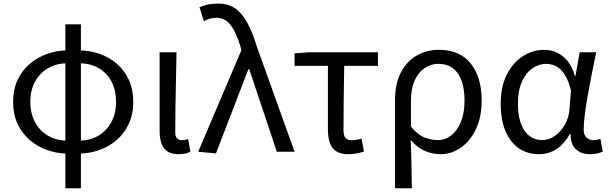

<svg xmlns="http://www.w3.org/2000/svg" viewBox="-20 -829 3329 1049"><path d="M348.4 10.2Q291.9 9.8 238.7 -8.8Q185.6 -27.3 143.3 -63.4Q100.9 -99.5 76.3 -151.9Q51.6 -204.2 51.6 -272.2Q51.6 -340.1 76.3 -392.6Q100.9 -445.1 143.3 -480.8Q185.6 -516.4 238.7 -535Q291.9 -553.6 348.4 -553.6L344.1 -483.2Q289.4 -482.8 244.6 -457.6Q199.7 -432.4 172.7 -385.3Q145.8 -338.2 145.8 -272.2Q145.8 -206.8 172.7 -159.2Q199.7 -111.6 244.6 -86.3Q289.4 -61 344.1 -60.6ZM411.3 10.2 415.6 -60.6Q470.2 -61 515.1 -86.3Q560 -111.6 586.9 -159.2Q613.9 -206.8 613.9 -272.2Q613.9 -338.2 588.2 -385.3Q562.4 -432.4 517.8 -457.6Q473.3 -482.8 415.6 -483.2L411.3 -553.6Q470 -553.6 523.3 -535Q576.5 -516.4 618.2 -480.8Q660 -445.1 684 -392.6Q708.1 -340.1 708.1 -272.2Q708.1 -204.2 683.4 -151.9Q658.7 -99.5 616.7 -63.4Q574.7 -27.3 521.6 -8.8Q468.4 9.8 411.3 10.2ZM337.1 199.6V-696.2H422V199.6Z M955.3 13.4Q917.9 13.4 895.5 -1.2Q873 -15.9 862.6 -44.1Q852.1 -72.3 852.1 -112.4V-543.4H944.3Q943.5 -469.8 941.5 -393.9Q939.6 -318 938.5 -244.8Q937.4 -171.5 937.4 -105.8Q937.4 -83.3 947.6 -73.1Q957.7 -62.9 975.4 -62.9Q983 -62.9 990.9 -64.4Q998.8 -65.9 1008 -69.3L1020.4 0.1Q1008.8 5.7 993.7 9.5Q978.6 13.4 955.3 13.4Z M1159.9 9.3 1063 0 1299.1 -555.4 1292.5 -578.3Q1269.8 -653.3 1239.8 -692.5Q1209.8 -731.7 1163 -731.7Q1140.8 -731.7 1124.6 -726.4Q1108.3 -721.1 1093.8 -713.3L1070 -789.6Q1089.9 -798.2 1113.5 -803.8Q1137.1 -809.3 1173 -809.3Q1227.2 -809.3 1265 -783Q1302.8 -756.7 1331.1 -704.5Q1359.4 -652.3 1383.4 -574.4L1589.3 0H1492.4L1341.7 -451.3H1337.3Z M1881.8 13.4Q1840.9 13.4 1816.8 -2.4Q1792.7 -18.1 1782.1 -48.5Q1771.5 -78.8 1771.5 -122.3V-469H1589.4V-537.6L1666.5 -543.4H2044.9V-469H1860.7Q1858.9 -377.1 1857.8 -287.7Q1856.7 -198.3 1856.7 -116.3Q1856.7 -87.6 1868 -75.2Q1879.3 -62.9 1902 -62.9Q1915.5 -62.9 1928.7 -65.2Q1941.9 -67.5 1955.4 -71.3L1968.6 -1.1Q1952.8 4.4 1930.1 8.9Q1907.4 13.4 1881.8 13.4Z M2138.1 199.6V-277.9Q2138.1 -372.3 2170.8 -434Q2203.4 -495.7 2257.8 -526.2Q2312.2 -556.8 2377.8 -556.8Q2491.8 -556.8 2551.7 -482.3Q2611.6 -407.8 2611.6 -280Q2611.6 -187.5 2579.4 -121.5Q2547.3 -55.6 2496 -21.1Q2444.7 13.4 2387.8 13.4Q2344.3 13.4 2302.6 -3.8Q2260.9 -20.9 2224 -64.5Q2225.8 -15.4 2226.9 26.3Q2228 68 2228.7 109.6Q2229.5 151.2 2230.3 199.6ZM2372.6 -63.7Q2412.7 -63.7 2445.6 -89.4Q2478.6 -115.2 2498.3 -163.6Q2518 -212 2518 -278.8Q2518 -339.2 2503 -384.5Q2487.9 -429.8 2456.1 -454.9Q2424.3 -480.1 2373.8 -480.1Q2334.4 -480.1 2300.5 -457.4Q2266.5 -434.8 2245.8 -389.7Q2225.2 -344.6 2225.2 -275.4V-136.8Q2263.6 -91.3 2300.1 -77.5Q2336.7 -63.7 2372.6 -63.7Z M2924.5 13.4Q2862.8 13.4 2815.9 -18.1Q2768.9 -49.7 2742.3 -111.5Q2715.6 -173.3 2715.6 -262.3Q2715.6 -355.7 2749 -421.4Q2782.3 -487.2 2836.8 -522Q2891.2 -556.8 2953.6 -556.8Q2988 -556.8 3020.6 -542.7Q3053.1 -528.7 3079.6 -497.4Q3106 -466 3121 -414.2H3124.1L3147.2 -543.4H3237.2Q3226.2 -489.9 3214.5 -431.1Q3202.7 -372.4 3192.4 -314.9Q3182.1 -257.4 3175.5 -206.8Q3169 -156.3 3169 -119.2Q3169 -91.6 3184.5 -77.3Q3200 -62.9 3222.7 -62.9Q3232 -62.9 3242.1 -65Q3252.2 -67.1 3260.3 -70.5L3273.4 -1.1Q3262.3 4.4 3245 8.9Q3227.8 13.4 3203.7 13.4Q3155.6 13.4 3126.4 -13.5Q3097.2 -40.4 3097.3 -96.9H3093.5Q3030.8 13.4 2924.5 13.4ZM2943.1 -63.7Q2979.3 -63.7 3011.5 -86.5Q3043.8 -109.3 3066 -147.7Q3088.1 -186.1 3091.3 -232.1L3099.5 -334.6Q3088.5 -379.2 3073 -407.7Q3057.5 -436.2 3039.3 -452.1Q3021.1 -468.1 3001.7 -474.1Q2982.3 -480.1 2963.5 -480.1Q2924.2 -480.1 2888.9 -455.7Q2853.6 -431.4 2831.7 -383.3Q2809.8 -335.1 2809.8 -263Q2809.8 -168 2845.2 -115.8Q2880.7 -63.7 2943.1 -63.7Z"/></svg>

Font: Noto Sans KR Thin
Style: Regular
Weight: 100
Designer: Ryoko NISHIZUKA 西塚涼子 (kana, bopomofo & ideographs); Paul D. Hunt (Latin, Greek & Cyrillic); Sandoll Communications 산돌커뮤니
Foundry: Adobe
Version: Version 2.004-H2;hotconv 1.0.118;makeotfexe 2.5.65603